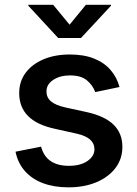

<svg xmlns="http://www.w3.org/2000/svg" viewBox="-20 -784 583 815"><path d="M270.5 11.2Q210 11.2 162.8 -6.3Q115.7 -23.9 85.7 -57.9Q55.7 -91.8 45.9 -140.1L154.3 -161.6Q165.5 -120.1 195.3 -100.1Q225.1 -80.1 272 -80.1Q321.8 -80.1 351.3 -100.6Q380.9 -121.1 380.9 -150.4Q380.9 -175.3 362.3 -191.7Q343.8 -208 305.2 -216.8L212.9 -237.3Q136.2 -253.9 98.9 -291.7Q61.5 -329.6 61.5 -388.7Q61.5 -438.5 88.9 -475.1Q116.2 -511.7 164.6 -532.2Q212.9 -552.7 276.4 -552.7Q336.4 -552.7 379.4 -535.4Q422.4 -518.1 449.2 -487.1Q476.1 -456.1 487.3 -414.6L384.3 -393.1Q374 -421.9 349.1 -442.9Q324.2 -463.9 277.3 -463.9Q234.4 -463.9 205.8 -444.8Q177.2 -425.8 177.2 -396Q177.2 -370.1 196.3 -353.8Q215.3 -337.4 258.8 -327.6L348.6 -308.1Q425.3 -291 462.4 -254.4Q499.5 -217.8 499.5 -160.6Q499.5 -109.9 470.5 -71.3Q441.4 -32.7 389.6 -10.7Q337.9 11.2 270.5 11.2ZM205.6 -763.7 275.4 -679.2 344.7 -763.7H451.2V-759.8L323.7 -622.6H227.1L100.1 -759.8V-763.7Z"/></svg>

Font: Inter
Style: 540
Weight: 540
Designer: Rasmus Andersson
Foundry: rsms
Version: Version 4.001;git-66647c0bb